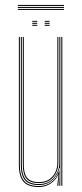

<svg xmlns="http://www.w3.org/2000/svg" viewBox="-20 -749 331 774"><path d="M137 5Q119.8 5 106.4 1.8Q93 -1.5 83.5 -8.4Q74 -15.2 67.9 -25.9Q61.8 -36.5 58.9 -51.5Q56 -66.5 56 -86V-600H60V-86Q60 -62.8 64.4 -46.1Q68.8 -29.5 77.9 -19.1Q87 -8.8 101.8 -3.9Q116.5 1 137 1Q165 1 186.6 -14.6Q208.2 -30.2 217.2 -57.5H219.2L215.5 -6V0H211.2V-4.8L215.5 -44.5H214.5Q205.2 -22.5 183.9 -8.8Q162.5 5 137 5ZM227.2 0V-600H231.2V0ZM137 -11Q119.5 -11 107.1 -15.2Q94.8 -19.5 87 -28.5Q79.2 -37.5 75.6 -51.8Q72 -66 72 -86V-600H76V-86Q76 -60.5 82.2 -44.9Q88.5 -29.2 101.9 -22.1Q115.2 -15 137 -15Q163.8 -15 180.1 -27.1Q196.5 -39.2 203.9 -57Q211.2 -74.8 211.2 -91.2V-600H215.2V-91.2Q215.2 -74.5 207.6 -55.8Q200 -37 182.9 -24Q165.8 -11 137 -11ZM137 -3Q97.8 -3 80.9 -22.2Q64 -41.5 64 -86V-600H68V-86Q68 -43.8 84 -25.4Q100 -7 137 -7Q166.5 -7 184.5 -21Q202.5 -35 210.9 -54.8Q219.2 -74.5 219.2 -91.2V-600H223.2V0H219.2V-10L221.2 -72.2H219.2Q215 -46.2 193 -24.6Q171 -3 137 -3ZM160 -661V-665H180V-661ZM110 -645V-649H130V-645ZM110 -653V-657H130V-653ZM110 -661V-665H130V-661ZM160 -645V-649H180V-645ZM160 -653V-657H180V-653ZM238 -725H52V-729H238ZM238 -709H52V-713H238ZM238 -717H52V-721H238Z"/></svg>

Font: Big Shoulders Inline Display Thin Thin
Style: Regular
Weight: 250
Version: Version 2.002